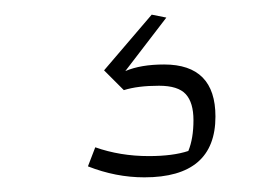

<svg xmlns="http://www.w3.org/2000/svg" viewBox="-20 -26 364 262"><path d="M100 201 110 175Q144 187 183 187Q216 187 237 180Q244 163 244 138Q244 114 233.5 102.5Q223 91 197 91Q168 91 149 97L122 70L187 -6L207 -2L151 71Q172 62 204 62Q274 62 274 133Q274 216 177 216Q138 216 100 201Z"/></svg>

Font: Athiti ExtraLight
Style: Regular
Weight: 275
Designer: CadsonDemak Team
Foundry: CadsonDemak
Version: Version 1.033